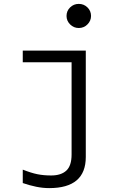

<svg xmlns="http://www.w3.org/2000/svg" viewBox="-20 -748 640 987"><path d="M385 -604Q359 -604 340.5 -622.5Q322 -641 322 -666Q322 -692 340.5 -710Q359 -728 385 -728Q411 -728 429.5 -710Q448 -692 448 -666Q448 -641 429.5 -622.5Q411 -604 385 -604ZM233 219Q200 219 166 212Q132 205 97 193V124Q140 141 172 147.5Q204 154 243 154Q294 154 321 129Q348 104 348 46V-428H97V-488H421V59Q421 219 233 219Z"/></svg>

Font: Red Hat Mono
Style: Regular
Weight: 400
Designer: Pentagram, MCKL
Foundry: Pentagram, MCKL
Version: Version 1.023